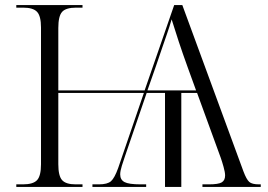

<svg xmlns="http://www.w3.org/2000/svg" viewBox="-20 -734 1052 754"><path d="M44 0V-10H70Q110 -10 125.5 -26.5Q141 -43 141 -89V-626Q141 -671 125.5 -687.5Q110 -704 71 -704H44V-714H304V-704H279Q239 -704 224 -687.5Q209 -671 209 -624V-379H548L664 -714H696L936 -61Q948 -29 959 -19.5Q970 -10 997 -10H1004V0H775V-10H800Q838 -10 851 -18Q864 -26 864 -45Q864 -57 858 -78.5Q852 -100 847 -114L754 -369H692V0H628V-369H556L470 -118Q465 -104 458.5 -83Q452 -62 452 -49Q452 -28 469 -19Q486 -10 532 -10H554V0H343V-10H368Q402 -10 416 -22.5Q430 -35 444 -74L545 -369H209V-89Q209 -43 224 -26.5Q239 -10 277 -10H304V0ZM559 -379H750L718 -467Q697 -525 682 -570.5Q667 -616 654 -658Q645 -627 636 -601.5Q627 -576 617 -546.5Q607 -517 593 -476Z"/></svg>

Font: Noto Serif Display Light
Style: Regular
Weight: 300
Designer: Monotype Design Team
Foundry: Monotype Imaging Inc.
Version: Version 2.009